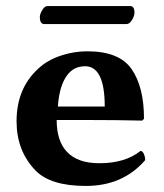

<svg xmlns="http://www.w3.org/2000/svg" viewBox="-20 -610 548 640"><path d="M401.9 -529.8H127.9Q112.8 -529.8 112.8 -553.2Q112.8 -563 120.8 -576.4Q128.9 -589.8 138.2 -589.8H414.1Q428.2 -589.8 428.2 -567.9Q428.2 -556.6 419.9 -543.2Q411.6 -529.8 401.9 -529.8ZM172.9 -254.9H329.1Q329.1 -388.7 264.2 -389.2Q225.6 -389.2 203.6 -358.9Q177.7 -324.2 172.9 -254.9ZM448.2 -106.9Q455.1 -106.9 459.5 -96.9Q463.9 -86.9 463.9 -76.2Q389.6 9.8 266.1 9.8Q147.9 9.8 98.1 -42Q35.2 -106.9 35.2 -206.1Q35.2 -321.8 116.7 -389.2Q145.5 -413.1 187 -426Q228.5 -439 271 -439Q377.9 -439 418.9 -379.4Q460 -319.8 460 -213.9L454.1 -208Q368.2 -210 268.6 -210H168.9Q168.9 -141.1 202.1 -105Q237.8 -65.9 311 -65.9Q397.5 -65.9 448.2 -106.9Z"/></svg>

Font: Linux Biolinum O
Style: Bold
Weight: 700
Designer: Philipp H. Poll
Foundry: Philipp H. Poll
Version: Version 1.3.2